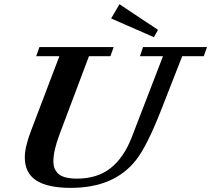

<svg xmlns="http://www.w3.org/2000/svg" viewBox="-20 -889 1014 922"><path d="M719.2 -710.4 513.7 -800.3 553.7 -868.7 738.8 -745.6ZM319.8 13.2Q209 13.2 154.1 -22.5Q99.1 -58.1 99.1 -133.8Q99.1 -184.1 130.9 -266.1L265.1 -619.1H153.8L169.4 -663.1H525.9L510.3 -619.1H407.2L266.6 -245.6Q236.3 -165.5 236.3 -114.3Q236.3 -97.2 240.7 -84Q245.1 -70.8 256.3 -58.1Q267.6 -45.4 291 -38.3Q314.5 -31.2 349.1 -31.2Q446.3 -31.2 510 -80.8Q573.7 -130.4 612.3 -229L762.7 -619.1H651.9L667 -663.1H974.1L958.5 -619.1H855L753.9 -360.8Q686 -187.5 633.3 -120.6Q528.3 13.2 319.8 13.2Z"/></svg>

Font: Elstob 6pt
Style: Italic
Weight: 700
Italic angle: -20°
Designer: Peter S. Baker
Version: Version 1.015